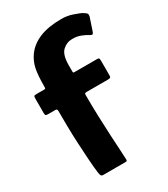

<svg xmlns="http://www.w3.org/2000/svg" viewBox="-178 -794 766 876"><g transform="rotate(-30 205.0 -356.0)"><path d="M86 -19Q82 -48 79 -91.5Q76 -135 73.5 -184Q71 -233 70.5 -278.5Q70 -324 70 -355Q70 -366 61 -366H22Q14 -366 10.5 -368Q7 -370 7 -381V-455Q7 -469 10.5 -470.5Q14 -472 25 -472H63Q68 -472 69 -474Q70 -476 70 -484Q70 -543 77 -576.5Q84 -610 104 -638Q130 -674 176 -693Q222 -712 291 -712Q322 -712 349 -702.5Q376 -693 387 -688Q404 -678 407.5 -673Q411 -668 409 -658L388 -595Q384 -582 380 -580Q376 -578 368 -583Q353 -593 331.5 -601Q310 -609 287 -608Q259 -608 237 -587.5Q215 -567 215 -511Q215 -504 215 -496.5Q215 -489 215 -481Q215 -475 216 -473.5Q217 -472 223 -472H338Q349 -472 351 -469.5Q353 -467 353 -453V-382Q353 -371 350 -368.5Q347 -366 336 -366H224Q217 -366 215.5 -363.5Q214 -361 214 -356Q214 -298 216 -241Q218 -184 220.5 -136.5Q223 -89 225 -57.5Q227 -26 227 -18Q228 -6 226.5 -3Q225 0 217 0H99Q94 0 91 -4Q88 -8 86 -19Z"/></g></svg>

Font: Glory ExtraBold
Style: Regular
Weight: 800
Designer: Robert Leuschke
Foundry: Robert Leuschke
Version: Version 1.011